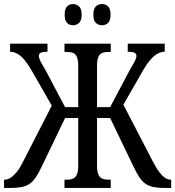

<svg xmlns="http://www.w3.org/2000/svg" viewBox="-25 -930 867 950"><path d="M480 -805Q462 -805 449.5 -816.5Q437 -828 437 -857Q437 -887 449.5 -898.5Q462 -910 480 -910Q497 -910 509.5 -898.5Q522 -887 522 -857Q522 -828 509.5 -816.5Q497 -805 480 -805ZM336 -805Q319 -805 307 -816.5Q295 -828 295 -857Q295 -887 307 -898.5Q319 -910 336 -910Q353 -910 366 -898.5Q379 -887 379 -857Q379 -828 366 -816.5Q353 -805 336 -805ZM-5 0V-41H-2Q13 -41 27.5 -50.5Q42 -60 57 -78Q72 -96 85 -122L248 -440L244 -385L131 -582Q114 -612 97 -632.5Q80 -653 62 -663.5Q44 -674 25 -674V-714H210V-674Q188 -674 177.5 -669.5Q167 -665 167 -653Q167 -644 173 -631.5Q179 -619 189.5 -601.5Q200 -584 214 -557L297 -400H362V-604Q362 -633 355.5 -648Q349 -663 337 -668Q325 -673 307 -673H294V-714H523V-673H510Q493 -673 480.5 -668Q468 -663 461.5 -648Q455 -633 455 -604V-400H520L603 -557Q617 -584 627.5 -601.5Q638 -619 644 -631.5Q650 -644 650 -653Q650 -665 640 -669.5Q630 -674 607 -674V-714H790V-674Q771 -674 753 -663.5Q735 -653 717.5 -632.5Q700 -612 683 -582L570 -385L571 -440L736 -122Q750 -96 763.5 -78Q777 -60 791 -50.5Q805 -41 819 -41H822V0H791Q758 0 735 -4.5Q712 -9 695.5 -20.5Q679 -32 665 -52.5Q651 -73 636 -105L520 -346H455V-111Q455 -82 461.5 -67Q468 -52 480.5 -46.5Q493 -41 510 -41H523V0H294V-41H307Q325 -41 337 -46.5Q349 -52 355.5 -67Q362 -82 362 -111V-346H297L181 -105Q166 -73 152 -52.5Q138 -32 121.5 -20.5Q105 -9 82 -4.5Q59 0 26 0Z"/></svg>

Font: Noto Serif ExtraCondensed
Style: Regular
Weight: 400
Width: 2
Designer: Monotype Design Team
Foundry: Monotype Imaging Inc.
Version: Version 2.013